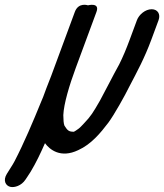

<svg xmlns="http://www.w3.org/2000/svg" viewBox="-49 -587 675 790"><path d="M575 -549C549 -549 522.9 -527 514.4 -504L484 -422C470.8 -386.3 456.8 -352.7 441.4 -322C411.9 -269 395.3 -233.8 362.6 -173.6C333.9 -123.6 324.9 -108.9 296.9 -79.7C288.1 -70.5 280.7 -62.1 274.6 -57.7C267 -52.1 257.9 -45.9 255.2 -45C234.3 -44.6 228.6 -50.2 216.2 -70C212.8 -77.7 211.6 -95 211.5 -113.3C213.4 -160 236.6 -236.9 262.5 -307L347.9 -538C363 -578.6 313 -565.1 313 -565.1C313 -565.1 274.1 -578.9 258.9 -538L162.1 -276C155.9 -259.4 149.5 -242.9 141.6 -223.4L128.5 -188C126.2 -181.6 123.1 -175.3 120.5 -168.9C86.6 -85.6 49.3 2.4 11.2 75.8C2.4 93 -9.4 109 -20.8 128.3C-38.3 156.5 -24.9 177.8 -6.2 181.9C10.5 185.6 39.1 177.4 55.8 152L62.4 142.2C66.4 136.1 72 128.2 77.1 119.6C99.5 82.3 116.5 46.5 136.1 2.1C155 28 199.9 65.7 273 30.7C326.7 6.4 364.7 -40 396.7 -82.1C420.3 -113.7 465.2 -193.9 483.1 -230.7C515.1 -291.8 545.8 -348.4 573.4 -423L603.4 -504C612.5 -528.8 599.8 -549 575 -549Z"/></svg>

Font: Just Breathe
Style: BdObl7
Weight: 400
Foundry: Cannot Into Space Fonts
Version: Version 0.72